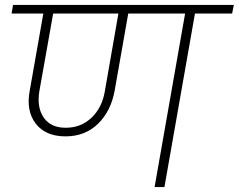

<svg xmlns="http://www.w3.org/2000/svg" viewBox="-20 -760 970 780"><path d="M247 -241Q309 -241 352 -282Q395 -323 406 -390L461 -705H196L140 -390Q129 -324 157.5 -282.5Q186 -241 247 -241ZM27 -705 33 -740H930L923 -705H772L648 0H608L732 -705H501L446 -393Q431 -309 378.5 -257.5Q326 -206 246 -206Q165 -206 125 -258Q85 -310 101 -393L156 -705Z"/></svg>

Font: Poppins ExtraLight
Style: Italic
Weight: 275
Italic angle: -10°
Designer: Ninad Kale (Devanagari), Jonny Pinhorn (Latin)
Foundry: Indian Type Foundry
Version: Version 3.200;PS 1.000;hotconv 16.6.54;makeotf.lib2.5.65590